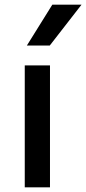

<svg xmlns="http://www.w3.org/2000/svg" viewBox="-20 -802 369 822"><path d="M194 -522V0H86V-522ZM204 -782H329L193 -607H95Z"/></svg>

Font: Amiko SemiBold
Style: Regular
Weight: 600
Designer: Pablo Impallari, Rodrigo Fuenzalida, Andres Torresi
Foundry: Impallari Type
Version: Version 1.001; ttfautohint (v1.3)